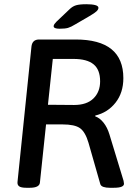

<svg xmlns="http://www.w3.org/2000/svg" viewBox="-20 -887 650 909"><path d="M262 -751Q234 -751 234 -763Q234 -768 238 -773.5Q242 -779 247 -784L308 -842Q323 -857 340 -862Q357 -867 389 -867Q415 -867 430.5 -863Q446 -859 446 -850Q446 -842 437 -833.5Q428 -825 404 -811L337 -772Q316 -759 302 -755Q288 -751 262 -751ZM105 2Q80 2 70.5 -5Q61 -12 63 -27L129 -667Q133 -700 165 -700H338Q564 -700 564 -517Q564 -448 527 -401Q490 -354 431 -340V-336Q452 -329 470 -306.5Q488 -284 498 -251L565 -31Q567 -21 567 -17Q567 -8 555.5 -3Q544 2 518 2H499Q482 2 470 -2Q458 -6 455 -15L399 -211Q384 -262 359 -280Q334 -298 276 -298H198L169 -23Q167 2 121 2ZM207 -391 331 -390Q391 -390 422.5 -421Q454 -452 454 -502Q454 -557 423 -582.5Q392 -608 328 -608H230Z"/></svg>

Font: Asap Medium
Style: Italic
Weight: 500
Italic angle: -6°
Designer: Pablo Cosgaya
Foundry: Omnibus-Type
Version: Version 3.001; ttfautohint (v1.8.3)